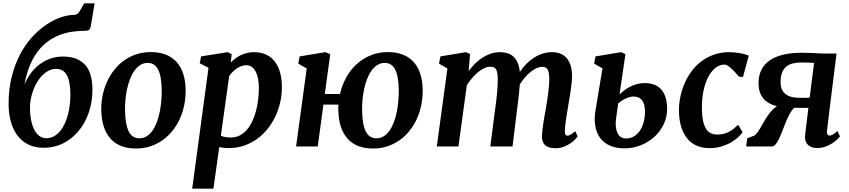

<svg xmlns="http://www.w3.org/2000/svg" viewBox="-20 -882 5112 1156"><path d="M242.7 7.8Q188 7.8 148.2 -12.9Q108.4 -33.7 82.5 -69.6Q56.6 -105.5 44.2 -153.6Q31.7 -201.7 31.7 -255.9Q31.7 -346.7 51 -421.9Q70.3 -497.1 102.1 -556.6Q133.8 -616.2 175 -660.6Q216.3 -705.1 260.3 -734.4Q304.2 -763.7 347.4 -778.1Q390.6 -792.5 427.2 -792.5Q436.5 -792.5 445.1 -798.3Q453.6 -804.2 459.5 -814L486.8 -861.8H549.8L527.8 -731.9Q526.4 -721.7 524.2 -714.6Q522 -707.5 517.6 -703.6Q513.2 -699.7 506.1 -698Q499 -696.3 487.3 -696.3Q448.7 -696.3 410.4 -690.4Q372.1 -684.6 335.9 -670.2Q299.8 -655.8 267.1 -631.8Q234.4 -607.9 207 -572Q179.7 -536.1 159.2 -486.6Q138.7 -437 127 -372.1Q140.6 -406.2 162.6 -437Q184.6 -467.8 213.9 -491Q243.2 -514.2 279.5 -527.8Q315.9 -541.5 358.4 -541.5Q409.2 -541.5 443.4 -526.4Q477.5 -511.2 498.3 -484.6Q519 -458 527.8 -421.4Q536.6 -384.8 536.6 -341.8Q536.6 -269 514.9 -205.6Q493.2 -142.1 454.1 -94.5Q415 -46.9 361.1 -19.5Q307.1 7.8 242.7 7.8ZM258.3 -49.8Q284.2 -49.8 305.2 -61.5Q326.2 -73.2 342.5 -93.3Q358.9 -113.3 370.6 -139.6Q382.3 -166 389.9 -195.8Q397.5 -225.6 400.9 -256.8Q404.3 -288.1 403.8 -317.4Q403.3 -357.4 397.5 -386Q391.6 -414.6 380.6 -432.6Q369.6 -450.7 353.8 -459Q337.9 -467.3 317.9 -467.3Q283.7 -467.3 254.4 -445.3Q225.1 -423.3 204.1 -388.7Q183.1 -354 171.4 -311.3Q159.7 -268.6 160.6 -227.1Q161.1 -186 168.5 -153.1Q175.8 -120.1 188.5 -97.2Q201.2 -74.2 219 -62Q236.8 -49.8 258.3 -49.8Z M589.8 -213.4Q588.4 -260.3 597.4 -304.9Q606.4 -349.6 624.3 -389.2Q642.1 -428.7 668.2 -461.7Q694.3 -494.6 727.8 -518.3Q761.2 -542 801.3 -555.2Q841.3 -568.4 887.2 -568.4Q987.8 -568.4 1041.5 -510.5Q1095.2 -452.6 1097.7 -344.2Q1098.6 -297.4 1089.8 -252.4Q1081.1 -207.5 1063.2 -168Q1045.4 -128.4 1019 -95.2Q992.7 -62 959.2 -38.3Q925.8 -14.6 885.5 -1.2Q845.2 12.2 799.8 12.2Q698.7 12.2 646 -46.4Q593.3 -105 589.8 -213.4ZM819.8 -49.3Q844.7 -49.3 864.5 -62.3Q884.3 -75.2 899.4 -97.4Q914.6 -119.6 925.3 -149.2Q936 -178.7 942.4 -211.4Q948.7 -244.1 951.4 -278.6Q954.1 -313 953.6 -345.2Q951.7 -427.7 930.7 -465.6Q909.7 -503.4 869.6 -503.4Q844.7 -503.4 824.7 -490.7Q804.7 -478 789.1 -456.1Q773.4 -434.1 762.5 -405.3Q751.5 -376.5 744.6 -344Q737.8 -311.5 734.9 -277.8Q731.9 -244.1 732.9 -212.4Q734.9 -129.4 755.6 -89.4Q776.4 -49.3 819.8 -49.3Z M1265.1 253.9H1137.2L1235.4 -474.1L1182.6 -501L1190.9 -542.5L1350.6 -567.9L1375 -556.2L1369.1 -505.4Q1380.9 -517.6 1395.3 -528.8Q1409.7 -540 1427.2 -548.8Q1444.8 -557.6 1465.1 -562.7Q1485.4 -567.9 1508.8 -567.9Q1551.3 -567.9 1582.8 -553Q1614.3 -538.1 1635.3 -510.5Q1656.2 -482.9 1666.7 -443.8Q1677.2 -404.8 1677.2 -356.4Q1677.2 -311.5 1667.2 -266.6Q1657.2 -221.7 1637.9 -181.2Q1618.7 -140.6 1590.8 -105.7Q1563 -70.8 1527.3 -45.2Q1491.7 -19.5 1448.5 -4.9Q1405.3 9.8 1356 9.8Q1341.8 9.8 1327.9 8.1Q1314 6.3 1299.8 3.9ZM1309.6 -64.9Q1322.3 -59.1 1336.7 -56.6Q1351.1 -54.2 1369.6 -54.2Q1399.9 -54.2 1424.1 -66.9Q1448.2 -79.6 1467 -101.6Q1485.8 -123.5 1499.5 -152.8Q1513.2 -182.1 1521.7 -215.3Q1530.3 -248.5 1534.4 -283.9Q1538.6 -319.3 1538.6 -353Q1538.6 -382.8 1533.7 -408Q1528.8 -433.1 1519.3 -451.2Q1509.8 -469.2 1495.8 -479.2Q1481.9 -489.3 1463.4 -489.3Q1446.8 -489.3 1431.9 -483.6Q1417 -478 1404.1 -469Q1391.1 -460 1379.9 -448.2Q1368.7 -436.5 1359.9 -424.3Z M1826.7 -469.7 1775.9 -499 1784.2 -542.5 1938.5 -567.9 1968.3 -555.7 1935.5 -315.9H2026.9Q2039.1 -369.1 2064.5 -415.3Q2089.8 -461.4 2127 -495.4Q2164.1 -529.3 2211.4 -548.8Q2258.8 -568.4 2314.5 -568.4Q2415 -568.4 2468.8 -510.5Q2522.5 -452.6 2524.9 -344.2Q2525.9 -297.4 2517.1 -252.4Q2508.3 -207.5 2490.5 -168Q2472.7 -128.4 2446.3 -95.2Q2419.9 -62 2386.5 -38.3Q2353 -14.6 2312.7 -1.2Q2272.5 12.2 2227.1 12.2Q2126 12.2 2073.2 -46.4Q2020.5 -105 2017.1 -213.4Q2016.6 -223.1 2016.8 -232.9Q2017.1 -242.7 2017.6 -252.4H1927.2L1893.1 0H1762.7ZM2160.2 -212.4Q2162.1 -129.4 2182.9 -89.4Q2203.6 -49.3 2247.1 -49.3Q2272 -49.3 2291.7 -62.3Q2311.5 -75.2 2326.7 -97.4Q2341.8 -119.6 2352.5 -149.2Q2363.3 -178.7 2369.6 -211.4Q2376 -244.1 2378.7 -278.6Q2381.3 -313 2380.9 -345.2Q2378.9 -427.7 2357.9 -465.6Q2336.9 -503.4 2296.9 -503.4Q2272 -503.4 2252 -490.7Q2231.9 -478 2216.3 -456.1Q2200.7 -434.1 2189.7 -405.3Q2178.7 -376.5 2171.9 -344Q2165 -311.5 2162.1 -277.8Q2159.2 -244.1 2160.2 -212.4Z M2673.8 -469.7 2623 -499 2631.8 -542.5 2785.6 -567.9 2810.1 -556.2 2801.8 -453.6Q2818.8 -477.5 2839.8 -498.5Q2860.8 -519.5 2884.8 -534.9Q2908.7 -550.3 2934.8 -559.1Q2960.9 -567.9 2988.3 -567.9Q3013.2 -567.9 3034.2 -561.8Q3055.2 -555.7 3070.8 -541.5Q3086.4 -527.3 3096.4 -504.6Q3106.4 -481.9 3109.9 -448.7Q3127 -475.1 3148.4 -496.8Q3169.9 -518.6 3194.6 -534.4Q3219.2 -550.3 3246.8 -559.1Q3274.4 -567.9 3303.7 -567.9Q3330.1 -567.9 3352.1 -559.8Q3374 -551.8 3390.1 -534.2Q3406.2 -516.6 3415.3 -488.5Q3424.3 -460.4 3424.3 -420.4Q3424.3 -406.2 3422.1 -385.3Q3419.9 -364.3 3416.5 -340.6Q3413.1 -316.9 3408.9 -292.2Q3404.8 -267.6 3401.4 -246.6Q3398.4 -227.5 3395 -208Q3391.6 -188.5 3388.7 -168.9Q3385.7 -149.4 3383.5 -131.1Q3381.3 -112.8 3380.9 -96.7Q3379.9 -79.1 3384.3 -72Q3388.7 -64.9 3395.5 -64.9Q3403.8 -64.9 3413.8 -70.3Q3423.8 -75.7 3443.8 -91.8L3458 -60.5Q3454.1 -55.2 3443.4 -43.5Q3432.6 -31.7 3415.5 -19.8Q3398.4 -7.8 3375.5 1.2Q3352.5 10.3 3324.2 10.3Q3299.3 10.3 3283.4 4.4Q3267.6 -1.5 3258.5 -11.7Q3249.5 -22 3246.1 -35.4Q3242.7 -48.8 3243.2 -64.5Q3243.7 -78.1 3245.6 -95.9Q3247.6 -113.8 3250.5 -133.8Q3253.4 -153.8 3257.1 -175.3Q3260.7 -196.8 3264.6 -217.8Q3268.1 -237.8 3272 -262Q3275.9 -286.1 3279.3 -311.3Q3282.7 -336.4 3284.9 -361.3Q3287.1 -386.2 3287.1 -408.2Q3287.1 -431.2 3283.9 -445.1Q3280.8 -459 3274.9 -466.8Q3269 -474.6 3261.2 -477.1Q3253.4 -479.5 3243.7 -479.5Q3228 -479.5 3210.4 -471.7Q3192.9 -463.9 3175.3 -449.7Q3157.7 -435.5 3140.9 -416.3Q3124 -397 3109.9 -374Q3107.4 -342.8 3103.8 -309.3Q3100.1 -275.9 3096.2 -246.6L3065.9 0H2932.1L2960 -216.3Q2962.9 -236.8 2966.1 -261Q2969.2 -285.2 2971.7 -310.3Q2974.1 -335.4 2975.6 -360.1Q2977.1 -384.8 2977.1 -406.7Q2976.6 -431.2 2973.4 -445.8Q2970.2 -460.4 2964.4 -468Q2958.5 -475.6 2949.5 -477.8Q2940.4 -480 2928.2 -480Q2913.1 -480 2895 -471.4Q2877 -462.9 2858.6 -447.8Q2840.3 -432.6 2822.8 -412.4Q2805.2 -392.1 2790.5 -368.7L2740.2 0H2609.9Z M3737.8 11.2Q3693.4 11.2 3656.5 -3.4Q3619.6 -18.1 3595.7 -48.3Q3571.8 -78.6 3563.7 -125.7Q3555.7 -172.9 3568.8 -237.8L3607.4 -470.2L3557.1 -499L3565.4 -542.5L3719.7 -567.9L3745.6 -556.2L3710 -312.5Q3721.2 -324.2 3736.6 -336.4Q3752 -348.6 3771.2 -358.6Q3790.5 -368.7 3813.2 -375.2Q3835.9 -381.8 3861.8 -381.8Q3891.1 -381.8 3916 -373.3Q3940.9 -364.7 3958.7 -346.2Q3976.6 -327.6 3986.6 -297.4Q3996.6 -267.1 3996.6 -224.1Q3996.6 -178.7 3977.1 -136.2Q3957.5 -93.8 3922.9 -61Q3888.2 -28.3 3840.8 -8.5Q3793.5 11.2 3737.8 11.2ZM3748 -48.3Q3778.3 -48.3 3800.3 -63Q3822.3 -77.6 3836.2 -100.6Q3850.1 -123.5 3856.7 -152.1Q3863.3 -180.7 3863.3 -208Q3863.3 -225.6 3860.6 -242.2Q3857.9 -258.8 3850.1 -271.7Q3842.3 -284.7 3828.4 -292.7Q3814.5 -300.8 3792.5 -300.8Q3783.7 -300.8 3772.9 -298.1Q3762.2 -295.4 3750.2 -290.3Q3738.3 -285.2 3725.8 -277.3Q3713.4 -269.5 3702.1 -259.3L3691.9 -187.5Q3685.5 -151.4 3687.5 -125Q3689.5 -98.6 3697.5 -81.5Q3705.6 -64.5 3718.8 -56.4Q3731.9 -48.3 3748 -48.3Z M4251 9.8Q4208.5 9.8 4174.8 -4.9Q4141.1 -19.5 4117.7 -48.1Q4094.2 -76.7 4081.3 -118.7Q4068.4 -160.6 4067.9 -215.3Q4067.4 -254.9 4075.7 -296.4Q4084 -337.9 4100.6 -377.2Q4117.2 -416.5 4142.3 -451.2Q4167.5 -485.8 4201.4 -511.7Q4235.4 -537.6 4277.6 -552.7Q4319.8 -567.9 4371.1 -567.9Q4385.3 -567.9 4400.9 -566.4Q4416.5 -564.9 4432.1 -562.5Q4447.8 -560.1 4462.2 -556.2Q4476.6 -552.2 4488.3 -547.4L4453.1 -417.5Q4452.6 -418 4449 -418.5Q4445.3 -418.9 4440.9 -419.4Q4436.5 -419.9 4432.9 -420.2Q4429.2 -420.4 4428.7 -420.9Q4419.4 -431.6 4408.2 -444.3Q4397 -457 4385.3 -468Q4373.5 -479 4362.3 -486.1Q4351.1 -493.2 4341.3 -493.2Q4314 -493.2 4289.1 -474.4Q4264.2 -455.6 4245.4 -420.9Q4226.6 -386.2 4215.8 -336.4Q4205.1 -286.6 4206.1 -224.6Q4206.5 -184.1 4212.9 -155Q4219.2 -126 4230.7 -107.4Q4242.2 -88.9 4259 -80.3Q4275.9 -71.8 4297.9 -71.8Q4318.8 -71.8 4335.9 -75.9Q4353 -80.1 4368.2 -87.9Q4383.3 -95.7 4397 -106.7Q4410.6 -117.7 4424.8 -130.9L4450.7 -85.4Q4440.9 -71.8 4423.6 -55.2Q4406.2 -38.6 4380.9 -24.2Q4355.5 -9.8 4323 0Q4290.5 9.8 4251 9.8Z M4478.5 -48.8 4511.7 -62Q4522.5 -64 4532.2 -74.7Q4542 -85.4 4552.2 -101.8Q4562.5 -118.2 4573.2 -137.9Q4584 -157.7 4596.7 -177Q4609.4 -196.3 4624.3 -213.6Q4639.2 -231 4657.7 -242.7Q4601.1 -256.8 4574 -291.7Q4546.9 -326.7 4546.9 -379.9Q4546.9 -427.2 4564.5 -461.9Q4582 -496.6 4615.7 -519.3Q4649.4 -542 4697.8 -553.2Q4746.1 -564.5 4807.6 -564.5Q4828.6 -564.5 4849.1 -563.7Q4869.6 -563 4888.7 -562Q4907.7 -561 4924.1 -560.3Q4940.4 -559.6 4952.6 -559.6H5016.6L4987.3 -325.2Q4981.9 -281.2 4976.6 -239Q4971.2 -196.8 4967.3 -163.3Q4963.4 -129.9 4960.9 -109.1Q4958.5 -88.4 4958.5 -87.9Q4958.5 -77.1 4963.4 -71.3Q4968.3 -65.4 4974.6 -65.4Q4982.4 -65.4 4994.1 -72Q5005.9 -78.6 5022.5 -92.8L5037.1 -61Q5034.2 -55.7 5022.5 -43.9Q5010.7 -32.2 4992.7 -20.5Q4974.6 -8.8 4951.4 0.2Q4928.2 9.3 4901.9 9.3Q4881.3 9.3 4866.9 3.9Q4852.5 -1.5 4843.8 -10.5Q4835 -19.5 4830.8 -31.5Q4826.7 -43.5 4826.7 -57.1Q4826.7 -58.1 4827.4 -66.2Q4828.1 -74.2 4829.6 -86.9Q4831.1 -99.6 4833 -115.2Q4835 -130.9 4836.9 -147Q4841.3 -184.6 4847.2 -232.4L4761.7 -232.9Q4747.1 -219.2 4734.9 -196.8Q4722.7 -174.3 4711.9 -148.4Q4701.2 -122.6 4691.2 -95.9Q4681.2 -69.3 4671.1 -48.1Q4661.1 -26.9 4650.1 -13.4Q4639.2 0 4626.5 0H4472.7ZM4797.4 -293Q4802.2 -293 4810.8 -293Q4819.3 -293 4828.1 -293Q4836.9 -293 4844.2 -293.5Q4851.6 -293.9 4855 -294.9L4881.3 -502.9Q4874 -503.9 4856.2 -504.9Q4838.4 -505.9 4807.6 -505.9Q4779.3 -505.9 4755.9 -500.7Q4732.4 -495.6 4715.6 -482.4Q4698.7 -469.2 4689.2 -446Q4679.7 -422.9 4679.7 -386.2Q4679.7 -340.3 4707.8 -316.7Q4735.8 -293 4797.4 -293Z"/></svg>

Font: Merriweather Bold
Style: Italic
Weight: 700
Italic angle: -7°
Designer: Eben Sorkin ( eben@eyebytes.com )
Foundry: Eben Sorkin ( eben@eyebytes.com )
Version: Version 1.5; ttfautohint (v0.97) -l 13 -r 13 -G 200 -x 24 -f